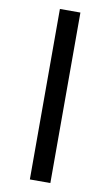

<svg xmlns="http://www.w3.org/2000/svg" viewBox="-98 -809 573 996"><g transform="rotate(10 188.0 -311.0)"><path d="M134 138V-760H242V138Z"/></g></svg>

Font: IBM Plex Sans Thai Looped SemiBold
Style: Regular
Weight: 600
Designer: Mike Abbink, Paul van der Laan, Pieter van Rosmalen, Ben Mitchell, Mark Frömberg
Foundry: Bold Monday
Version: Version 1.1